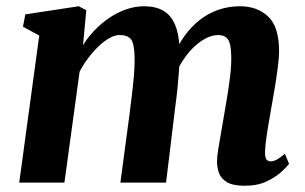

<svg xmlns="http://www.w3.org/2000/svg" viewBox="-20 -584 975 614"><path d="M256 -551.5 245.5 -439.5Q261 -465 282.8 -487.5Q304.5 -510 330 -527.2Q355.5 -544.5 383.8 -554.2Q412 -564 441 -564Q477 -564 501.5 -550.2Q526 -536.5 539.2 -506.2Q552.5 -476 554.5 -426Q554.5 -418.5 554.5 -409.8Q554.5 -401 553.8 -391.5Q553 -382 551.5 -372.5L532 -399Q548 -438.5 570 -469Q592 -499.5 619.5 -520.8Q647 -542 679.2 -553Q711.5 -564 747.5 -564Q802.5 -564 837.5 -531.2Q872.5 -498.5 872.5 -419.5Q872.5 -403 868.8 -372.2Q865 -341.5 859.5 -307.8Q854 -274 849 -247Q844.5 -221.5 839.8 -194Q835 -166.5 831.5 -141Q828 -115.5 827.5 -96.5Q827.5 -78.5 832.8 -73.2Q838 -68 845.5 -68Q854.5 -68 864.5 -73.2Q874.5 -78.5 891 -92L904.5 -60Q898.5 -52 880.8 -35.2Q863 -18.5 833.5 -4.2Q804 10 762.5 10Q725.5 10 706.2 -1.2Q687 -12.5 680.5 -30.2Q674 -48 674 -67Q674 -82.5 678 -107.2Q682 -132 687.2 -161Q692.5 -190 697 -218Q701.5 -245 707 -277.8Q712.5 -310.5 716.2 -343Q720 -375.5 719.5 -403Q719 -444 709 -458Q699 -472 677.5 -472Q658.5 -472 637.5 -461Q616.5 -450 596.2 -429.8Q576 -409.5 559.2 -381.5Q542.5 -353.5 531.5 -319L554.5 -402.5Q554 -379.5 552 -352.5Q550 -325.5 547.2 -298.2Q544.5 -271 541 -246.5L511 0H365L394 -217Q397.5 -245.5 401.5 -277.5Q405.5 -309.5 408.2 -341.8Q411 -374 410.5 -400.5Q409.5 -445.5 398.5 -458.8Q387.5 -472 362.5 -472Q348 -472 331 -462.8Q314 -453.5 296.5 -437Q279 -420.5 262.8 -399.2Q246.5 -378 234.5 -354.5L186 0H41.5L105.5 -470.5L53.5 -498.5L61 -538L231.5 -564Z"/></svg>

Font: Merriweather 28pt ExtraBold
Style: Italic
Weight: 800
Italic angle: -7.8°
Version: Version 2.101